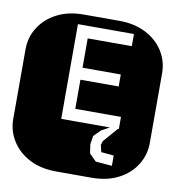

<svg xmlns="http://www.w3.org/2000/svg" viewBox="-79 -738 736 806"><g transform="rotate(10 289.0 -334.5)"><path d="M213.9 0Q147.9 0 99.6 -25.1Q51.3 -50.3 24.7 -92.8Q-2 -135.3 -2 -186V-482.9Q-2 -534.2 24.7 -576.4Q51.3 -618.7 99.6 -643.8Q147.9 -668.9 213.9 -668.9H364.3Q430.2 -668.9 478.8 -643.8Q527.3 -618.7 553.7 -576.4Q580.1 -534.2 580.1 -482.9V-186Q580.1 -135.3 553.7 -92.8Q527.3 -50.3 478.8 -25.1Q430.2 0 364.3 0ZM439.9 -64V-107.9L386.2 -112.8L378.9 -142.1L384.3 -159.2L438 -221.2H441.9V-272.9H247.1V-397H410.2V-448.2H247.1V-573.2H435.1V-625H196.3V-221.2H403.8L369.1 -202.1L340.8 -173.8L335 -137.2L340.8 -99.1L370.1 -69.8Z"/></g></svg>

Font: Monofett
Style: Regular
Weight: 400
Designer: Vernon Adams
Foundry: Vernon Adams
Version: Version 1.100; ttfautohint (v1.8.4.7-5d5b);gftools[0.9.28]